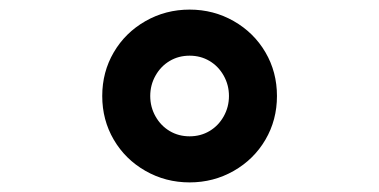

<svg xmlns="http://www.w3.org/2000/svg" viewBox="-20 -836 790 400"><path d="M193 -636Q193 -686 217 -727Q241 -768 283 -792Q325 -816 375 -816Q425 -816 467 -792Q509 -768 533 -727Q557 -686 557 -636Q557 -586 533 -545Q509 -504 467 -480Q425 -456 375 -456Q325 -456 283 -480Q241 -504 217 -545Q193 -586 193 -636ZM457 -636Q457 -659 446 -678.5Q435 -698 416.5 -709Q398 -720 375 -720Q352 -720 333.5 -709Q315 -698 304 -678.5Q293 -659 293 -636Q293 -613 304 -593.5Q315 -574 333.5 -563Q352 -552 375 -552Q398 -552 416.5 -563Q435 -574 446 -593.5Q457 -613 457 -636Z"/></svg>

Font: Martian Mono sWd Rg
Style: Regular
Weight: 400
Width: 6
Monospace: yes
Designer: Roman Shamin
Foundry: Evil Martians
Version: Version 1.000